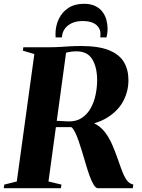

<svg xmlns="http://www.w3.org/2000/svg" viewBox="-41 -992 751 1012"><path d="M-21 0 -18.5 -19 47.5 -35.5 140 -707 79.5 -725 82 -743H222Q252 -743 278 -744.8Q304 -746.5 330 -748Q356 -749.5 385.5 -749.5Q479.5 -749.5 534.2 -727Q589 -704.5 612.5 -664.2Q636 -624 636 -569.5Q636 -511.5 609.2 -460.2Q582.5 -409 526.5 -373.5Q470.5 -338 381.5 -327L401 -355Q440 -352.5 468.2 -335Q496.5 -317.5 516.2 -290Q536 -262.5 550.2 -229.8Q564.5 -197 576 -164.5Q586 -136 595 -110.8Q604 -85.5 613.2 -65.8Q622.5 -46 634.2 -34.2Q646 -22.5 661.5 -19.5L659 0H475Q464 0 452.8 -18.2Q441.5 -36.5 431 -65.8Q420.5 -95 411 -127.5Q401.5 -160 392 -191.8Q382.5 -223.5 373 -250.5Q363.5 -277.5 354 -296.2Q344.5 -315 335 -322Q322.5 -322 310.5 -322Q298.5 -322 287.2 -322Q276 -322 266 -322Q256 -322 247 -322L252 -355.5Q258 -355 266 -354.8Q274 -354.5 283.2 -354Q292.5 -353.5 301.5 -353Q310.5 -352.5 318.5 -352Q361.5 -351 390.8 -370.8Q420 -390.5 437.8 -423Q455.5 -455.5 463.2 -494.2Q471 -533 471 -569Q471 -636 445.8 -678.8Q420.5 -721.5 361.5 -721.5Q350 -721.5 338.2 -720.2Q326.5 -719 315.8 -716.5Q305 -714 297.5 -710L309.5 -730.5L214.5 -35.5L283 -19L280 0ZM401.5 -972Q437 -972 461 -960.2Q485 -948.5 499.2 -929.5Q513.5 -910.5 519.8 -887.2Q526 -864 526 -841Q526 -826.5 524.2 -815Q522.5 -803.5 520.5 -795H487.5Q488 -798 488.2 -802.5Q488.5 -807 488.5 -813.5Q488.5 -832 478.8 -847.2Q469 -862.5 448.5 -871.8Q428 -881 394.5 -881Q360 -881 336 -869.2Q312 -857.5 299 -838Q286 -818.5 285.5 -795H252Q252 -799.5 251.8 -803.2Q251.5 -807 251.5 -812Q251.5 -855.5 268.8 -891.8Q286 -928 319.2 -950Q352.5 -972 401.5 -972Z"/></svg>

Font: Merriweather 144pt ExtraBold
Style: Italic
Weight: 800
Italic angle: -7.8°
Version: Version 2.101